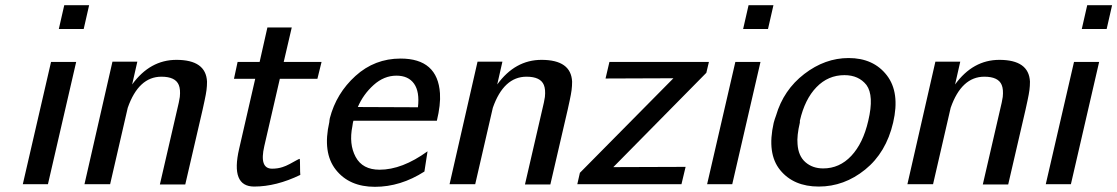

<svg xmlns="http://www.w3.org/2000/svg" viewBox="-20 -711 4312 741"><path d="M68 0 177 -472H274L165 0ZM207 -599 228 -691H324L303 -599Z M306 0 414 -473H510L490 -385Q559 -480 661 -480Q775 -480 779 -396Q779 -379 777 -363.5Q775 -348 769.5 -322.5Q764 -297 762 -288Q735 -174 695 1H597L670 -315Q672 -323 674 -337Q677 -366 670 -383Q657 -415 603 -415Q515 -415 473 -295L405 0Z M883 -407 897 -472H982L1012 -605H1106L1075 -472H1221L1205 -407H1060L1000 -147Q980 -60 1030 -60Q1052 -60 1070 -66Q1083 -70 1098 -78Q1113 -86 1123.5 -92Q1134 -98 1137 -98Q1138 -88 1138 -67Q1138 -46 1139 -36Q1046 9 961 9Q869 9 903 -137L965 -407Z M1251 -240Q1251 -245 1253 -255Q1278 -351 1352 -418Q1426 -485 1526 -485Q1669 -485 1678 -351Q1681 -307 1666 -245H1344Q1342 -240 1340 -224Q1326 -155 1352.5 -105.5Q1379 -56 1445 -56Q1532 -56 1630 -127L1618 -49Q1526 10 1427 10Q1328 10 1276 -56Q1224 -122 1251 -240ZM1361 -298 1593 -297Q1600 -357 1578 -388Q1556 -419 1510 -419Q1462 -419 1422 -383Q1382 -347 1361 -298Z M1715 0 1823 -473H1919L1899 -385Q1968 -480 2070 -480Q2184 -480 2188 -396Q2188 -379 2186 -363.5Q2184 -348 2178.5 -322.5Q2173 -297 2171 -288Q2144 -174 2104 1H2006L2079 -315Q2081 -323 2083 -337Q2086 -366 2079 -383Q2066 -415 2012 -415Q1924 -415 1882 -295L1814 0Z M2208 0 2218 -44 2579 -409Q2535 -409 2448 -408.5Q2361 -408 2317 -408L2332 -472H2716L2706 -430L2347 -66Q2393 -66 2486.5 -66.5Q2580 -67 2626 -67L2610 0Z M2709 0 2818 -472H2915L2806 0ZM2848 -599 2869 -691H2965L2944 -599Z M2966 -237Q2970 -252 2975 -265Q3004 -364 3084 -425.5Q3164 -487 3255 -487Q3351 -487 3402.5 -420.5Q3454 -354 3427 -238Q3400 -122 3319 -56.5Q3238 9 3140 9Q3043 9 2991 -54.5Q2939 -118 2966 -237ZM3067 -245V-238Q3055 -187 3058 -155Q3061 -109 3088.5 -85Q3116 -61 3157 -61Q3220 -61 3265.5 -109.5Q3311 -158 3331 -245Q3354 -342 3324 -383Q3294 -421 3239 -421Q3176 -421 3131 -374.5Q3086 -328 3067 -245Z M3482 0 3590 -473H3686L3666 -385Q3735 -480 3837 -480Q3951 -480 3955 -396Q3955 -379 3953 -363.5Q3951 -348 3945.5 -322.5Q3940 -297 3938 -288Q3911 -174 3871 1H3773L3846 -315Q3848 -323 3850 -337Q3853 -366 3846 -383Q3833 -415 3779 -415Q3691 -415 3649 -295L3581 0Z M4016 0 4125 -472H4222L4113 0ZM4155 -599 4176 -691H4272L4251 -599Z"/></svg>

Font: Coval
Style: Italic
Weight: 400
Foundry: Context Ltd
Version: Version 001.000